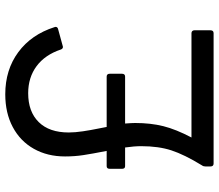

<svg xmlns="http://www.w3.org/2000/svg" viewBox="-71 -735 831 729"><g transform="rotate(-90 344.5 -370.5)"><path d="M77 13V-6Q77 -14 81 -19Q122 -86 138 -135Q154 -184 154 -250Q154 -276 149 -311H78Q68 -311 68 -323V-369Q68 -381 78 -381H136Q125 -437 120 -470Q115 -503 115 -539Q115 -606 144 -657.5Q173 -709 226.5 -737.5Q280 -766 351 -766Q444 -766 511 -716.5Q578 -667 606 -579L607 -575Q607 -567 597 -565L535 -548L531 -547Q524 -547 521 -555Q501 -615 458 -647Q415 -679 355 -679Q285 -679 245.5 -639Q206 -599 206 -525Q206 -501 210.5 -471Q215 -441 221 -412L227 -381H418Q429 -381 429 -369V-323Q429 -311 418 -311H240Q242 -285 242 -273Q242 -214 230 -166Q218 -118 187 -59H583Q588 -59 591 -56Q594 -53 594 -48V13Q594 25 583 25H88Q77 25 77 13Z"/></g></svg>

Font: LINE Seed JP_TTF Regular
Style: Regular
Weight: 400
Designer: LINE & Fontrix & Fontworks
Version: Version 1.002